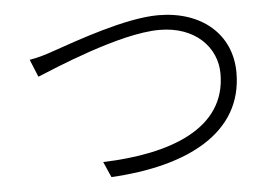

<svg xmlns="http://www.w3.org/2000/svg" viewBox="-42 -550 881 612"><g transform="rotate(-5 398.5 -244.5)"><path d="M64 -389 87 -333C137 -353 356 -448 484 -448C599 -448 666 -376 666 -292C666 -116 484 -51 269 -44L291 6C533 -7 717 -97 717 -291C717 -414 623 -495 484 -495C379 -495 217 -436 147 -412C116 -401 93 -394 64 -389Z"/></g></svg>

Font: GenEiGothic-pro-Light
Style: Regular
Weight: 300
Designer: Ryoko NISHIZUKA (kana & ideographs); Paul D. Hunt (Latin, Greek & Cyrillic); Wenlong ZHANG (bopomofo); Sandoll Communica
Foundry: Adobe Systems Incorporated; o_tamon
Version: Version 1.000.140830